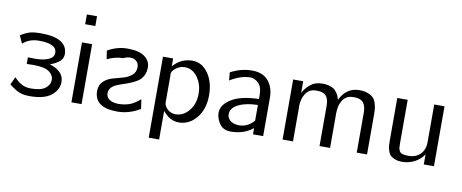

<svg xmlns="http://www.w3.org/2000/svg" viewBox="-72 -1008 3586 1489"><g transform="rotate(10 1721.5 -263.0)"><path d="M19 -55 47 -116Q49 -114 61 -102.5Q73 -91 81.5 -84.5Q90 -78 105 -69Q120 -60 139.5 -55.5Q159 -51 181 -51Q259 -51 294 -78.5Q329 -106 329 -144Q329 -182 293 -208Q257 -234 168 -234Q133 -234 116 -233V-285Q143 -284 175 -284Q237 -284 278 -302Q319 -320 319 -356Q319 -427 180 -427Q102 -427 53 -381L25 -442Q62 -466 94 -476Q126 -486 184 -486Q394 -486 394 -358Q394 -338 384.5 -321.5Q375 -305 357.5 -293Q340 -281 327 -275Q314 -269 294 -261Q406 -226 406 -142Q406 -80 351 -35.5Q296 9 182 9Q130 9 97 -5Q64 -19 19 -55Z M509 -615V-692H589V-615ZM509 0V-472H589V0Z M1039 -118 1050 -43Q964 9 871 9Q690 9 690 -121Q690 -168 718.5 -196Q747 -224 787.5 -236Q828 -248 869 -258.5Q910 -269 938.5 -293Q967 -317 967 -358Q967 -400 924 -418Q883 -427 845 -407Q783 -407 720 -376L710 -443Q785 -486 866 -486Q958 -486 1002 -453Q1046 -420 1046 -370Q1046 -332 1031 -303.5Q1016 -275 992 -259Q968 -243 939 -231Q910 -219 880.5 -209.5Q851 -200 827 -189.5Q803 -179 788 -161.5Q773 -144 773 -119Q772 -100 784.5 -83Q797 -66 823 -58Q854 -49 889 -52Q938 -56 970 -71Q1002 -86 1039 -118Z M1147 166V-472H1227V-410Q1289 -481 1379 -481Q1453 -481 1502 -412.5Q1551 -344 1551 -238Q1551 -129 1494 -60Q1437 9 1355 9Q1328 9 1303.5 -1Q1279 -11 1266 -22Q1253 -33 1241 -46L1229 -59V166ZM1228 -352Q1228 -350 1228.5 -344Q1229 -338 1229 -335V-125Q1230 -98 1256 -73.5Q1282 -49 1320 -49Q1381 -49 1425 -102.5Q1469 -156 1469 -235Q1469 -264 1465 -284Q1453 -342 1416.5 -381.5Q1380 -421 1330 -421Q1292 -421 1261 -398Q1230 -375 1228 -352Z M1647 -119Q1647 -182 1721 -228Q1795 -274 1937 -278V-309Q1937 -374 1906.5 -402.5Q1876 -431 1844 -431Q1767 -431 1684 -379L1678 -442Q1760 -486 1847 -486Q1934 -486 1976.5 -433.5Q2019 -381 2019 -303V0H1939V-49Q1868 9 1764 9Q1705 9 1676 -33Q1647 -75 1647 -119ZM1726 -121Q1726 -95 1744 -77Q1762 -59 1791 -53Q1806 -50 1823 -50Q1888 -52 1937 -107V-231Q1844 -229 1785 -200Q1726 -171 1726 -121Z M2172 0V-473H2251V-381Q2269 -418 2306.5 -449.5Q2344 -481 2401 -481Q2438 -481 2465 -471.5Q2492 -462 2505.5 -446.5Q2519 -431 2526.5 -417.5Q2534 -404 2537 -391L2541 -378Q2591 -481 2693 -481Q2733 -481 2762 -469Q2791 -457 2805 -441.5Q2819 -426 2826.5 -400Q2834 -374 2835.5 -357Q2837 -340 2837 -314V-310V0H2756V-313Q2756 -392 2710 -411Q2686 -422 2645 -419Q2598 -416 2572 -376Q2546 -336 2546 -274V0H2463V-313Q2463 -393 2419 -411Q2394 -422 2353 -419Q2307 -416 2280.5 -376Q2254 -336 2253 -274Q2253 -270 2254 -267V0Z M2992 -133V-472H3074V-124Q3074 -102 3075.5 -92Q3077 -82 3084 -68.5Q3091 -55 3109 -50Q3127 -45 3157 -45Q3212 -45 3247.5 -80Q3283 -115 3283 -175V-472H3364V0H3284V-80Q3259 -40 3213.5 -15.5Q3168 9 3114 9Q3080 9 3056.5 -0.5Q3033 -10 3020.5 -23Q3008 -36 3001.5 -57.5Q2995 -79 2993.5 -94.5Q2992 -110 2992 -133Z"/></g></svg>

Font: Coval
Style: Light
Weight: 300
Foundry: Context Ltd
Version: Version 001.000